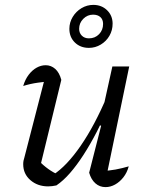

<svg xmlns="http://www.w3.org/2000/svg" viewBox="-20 -760 600 786"><path d="M231 -433 145 -80 139 -102Q157 -83 178 -68Q199 -53 217 -46L197 -44Q253 -80 310.5 -163.5Q368 -247 419 -368L432 -337Q404 -274 376.5 -221Q349 -168 321.5 -125.5Q294 -83 266.5 -51.5Q239 -20 211 -1Q193 3 177 3Q134 3 104.5 -22.5Q75 -48 75 -88Q75 -102 80 -116L169 -461L202 -429Q167 -426 135 -421.5Q103 -417 75 -408Q83 -435 97.5 -454Q112 -473 130 -483Q148 -493 167 -493Q189 -493 206 -478Q223 -463 231 -433ZM345 -53 394 -245 387 -248 440 -488H509L413 -25L397 -60Q426 -61 453 -66Q480 -71 507 -79Q500 -53 485 -34Q470 -15 451 -4.5Q432 6 412 6Q388 6 370.5 -9.5Q353 -25 345 -53ZM344 -564Q309 -564 286.5 -586Q264 -608 264 -642Q264 -668 277.5 -690.5Q291 -713 313.5 -726.5Q336 -740 362 -740Q396 -740 418.5 -718Q441 -696 441 -663Q441 -636 428 -613.5Q415 -591 392.5 -577.5Q370 -564 344 -564ZM344 -603Q369 -603 385.5 -620Q402 -637 402 -662Q402 -680 391 -690Q380 -700 361 -700Q338 -700 321 -683Q304 -666 304 -642Q304 -625 315 -614Q326 -603 344 -603Z"/></svg>

Font: Piazzolla Thin
Style: Italic
Weight: 400
Italic angle: -11.3°
Version: Version 2.005